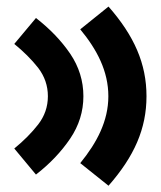

<svg xmlns="http://www.w3.org/2000/svg" viewBox="-20 -661 500 597"><path d="M435.5 -361.8C435.5 -462.9 397.5 -549.3 317.4 -640.6L229.5 -569.8C281.7 -506.8 316.9 -439.5 316.9 -361.8C316.9 -285.2 281.7 -217.8 229.5 -153.8L317.4 -83.5C397.5 -174.8 435.5 -260.7 435.5 -361.8ZM239.3 -361.8C239.3 -409.2 225.6 -453.6 198.2 -494.1C170.4 -534.7 135.3 -571.3 91.8 -605L24.4 -524.4C53.2 -501 78.1 -476.1 98.6 -450.2C118.7 -423.8 128.9 -394.5 128.9 -361.8C128.9 -329.1 118.7 -299.8 98.6 -273.9C78.1 -247.6 53.2 -222.7 24.4 -199.2L91.8 -118.2C135.3 -151.9 170.4 -189 198.2 -230C225.6 -270.5 239.3 -314.5 239.3 -361.8Z"/></svg>

Font: Estedad ExtraBold
Style: Regular
Weight: 800
Designer: Amin Abedi
Version: Version 7.3